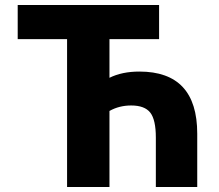

<svg xmlns="http://www.w3.org/2000/svg" viewBox="-20 -750 877 770"><path d="M605 0V-198Q605 -270 582.5 -298.5Q560 -327 506 -327Q458 -327 419 -305V0H249V-593H51V-730H618V-593H419V-438Q469 -463 539 -463Q771 -463 771 -214V0Z"/></svg>

Font: M PLUS 1p ExtraBold
Style: Regular
Weight: 800
Version: Version 1.062